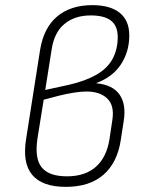

<svg xmlns="http://www.w3.org/2000/svg" viewBox="-20 -715 561 747"><path d="M236 12Q144 12 105 -35Q66 -82 82 -177L136 -521Q150 -607 202.5 -651Q255 -695 339 -695Q409 -695 446 -665Q483 -635 483 -577Q483 -514 450.5 -464.5Q418 -415 355 -392V-391Q419 -385 445.5 -346.5Q472 -308 461 -242L450 -171Q437 -83 383 -35.5Q329 12 236 12ZM241 -29Q311 -29 353 -66Q395 -103 406 -174L417 -247Q426 -304 397.5 -331.5Q369 -359 316 -359Q295 -359 267 -354.5Q239 -350 208.5 -342.5Q178 -335 150 -327L126 -178Q114 -99 142 -64Q170 -29 241 -29ZM156 -365 248 -385Q313 -400 355.5 -424.5Q398 -449 418 -486Q438 -523 438 -571Q438 -614 412 -634.5Q386 -655 333 -655Q271 -655 231 -622Q191 -589 181 -523Z"/></svg>

Font: Sofia Sans ExtraLight
Style: Italic
Weight: 250
Italic angle: -9°
Version: Version 4.100-B